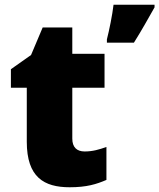

<svg xmlns="http://www.w3.org/2000/svg" viewBox="-20 -780 672 810"><path d="M632 -749V-760H459C454 -717 441 -653 431 -614V-600H545C582 -659 604 -700 632 -749ZM337 -141C304 -141 285 -159 285 -195V-410H421V-553H285V-664H160L111 -548L26 -488V-410H93V-182C93 -32 166 10 274 10C346 10 387 -3 429 -21V-160C398 -149 371 -141 337 -141Z"/></svg>

Font: Noto Sans Lao Looped Black
Style: Regular
Weight: 900
Designer: Mark Frömberg, Ben Mitchell
Foundry: The Fontpad Ltd
Version: Version 1.002